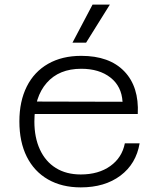

<svg xmlns="http://www.w3.org/2000/svg" viewBox="-20 -800 690 832"><path d="M330 12Q248 12 188 -22.5Q128 -57 96 -121Q64 -185 64 -274Q64 -361 96 -425Q128 -489 188.5 -523.5Q249 -558 332 -558Q454 -558 518.5 -491Q583 -424 577 -306H115L116 -360L511 -359Q507 -426 458.5 -464Q410 -502 332 -502Q236 -502 182.5 -441Q129 -380 129 -273Q129 -204 153 -152Q177 -100 222 -72Q267 -44 330 -44Q407 -44 458 -80.5Q509 -117 521 -179H585Q570 -90 502 -39Q434 12 330 12ZM294 -615 381 -780H456L353 -615Z"/></svg>

Font: Azeret Mono Thin ExtraLight
Style: Regular
Weight: 250
Version: Version 1.002